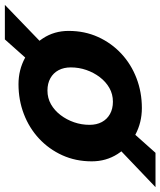

<svg xmlns="http://www.w3.org/2000/svg" viewBox="-22 -633 659 789"><g transform="rotate(-90 307.5 -238.5)"><path d="M399 -385 424 -411H418L540 -548H682L513 -385H497L451 -337ZM159 -136 203 -78 175 -49H181L74 71H-67L84 -73H99ZM356 -492Q415 -492 464.5 -465Q514 -438 544.5 -391.5Q575 -345 575 -286Q575 -220 550 -165Q525 -110 481.5 -69.5Q438 -29 380.5 -7Q323 15 258 15Q199 15 149 -11.5Q99 -38 69 -85Q39 -132 39 -191Q39 -257 64 -312Q89 -367 132.5 -407.5Q176 -448 233.5 -470Q291 -492 356 -492ZM284 -104Q315 -104 340.5 -118.5Q366 -133 385 -158Q404 -183 414.5 -213.5Q425 -244 425 -277Q425 -306 413.5 -327.5Q402 -349 380.5 -361Q359 -373 330 -373Q299 -373 273.5 -358.5Q248 -344 229 -319Q210 -294 199.5 -263.5Q189 -233 189 -200Q189 -171 200.5 -149.5Q212 -128 233.5 -116Q255 -104 284 -104Z"/></g></svg>

Font: Intel One Mono Light
Style: Italic
Weight: 300
Italic angle: -16°
Monospace: yes
Designer: Fred Shallcrass
Foundry: Frere-Jones Type LLC
Version: Version 1.004